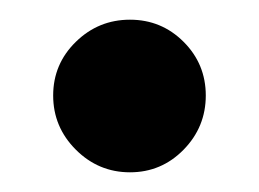

<svg xmlns="http://www.w3.org/2000/svg" viewBox="-20 -167 263 195"><path d="M166.5 -124.5Q189 -102 189 -70Q189 -38 166.5 -15Q144 8 112 8Q80 8 57 -15Q34 -38 34 -70Q34 -102 57 -124.5Q80 -147 112 -147Q144 -147 166.5 -124.5Z"/></svg>

Font: Hind Kochi SemiBold
Style: Regular
Weight: 600
Designer: Dhruvi Tolia
Foundry: Indian Type Foundry
Version: Version 0.702;PS 1.0;hotconv 1.0.81;makeotf.lib2.5.63406